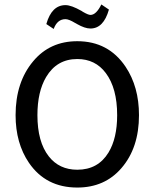

<svg xmlns="http://www.w3.org/2000/svg" viewBox="-20 -830 694 862"><path d="M327 12Q186 12 110 -99Q50 -187 50 -313Q50 -461 129 -555Q204 -645 327 -645Q467 -645 544 -530Q604 -440 604 -313Q604 -166 525 -75Q450 12 327 12ZM327 -68Q420 -68 467 -145Q506 -209 506 -313Q506 -434 455 -502Q408 -565 327 -565Q235 -565 187 -484Q148 -418 148 -313Q148 -193 199 -128Q246 -68 327 -68ZM469 -787Q445 -702 386 -702Q361 -702 326 -722Q324 -723 321 -725Q319 -726 317 -727Q289 -744 274 -744Q237 -744 221 -700L188 -722Q212 -807 274 -807Q300 -807 346 -781Q348 -780 352 -777Q376 -763 386 -763Q412 -763 435 -810Z"/></svg>

Font: TajawalTap Med
Style: Regular
Weight: 500
Designer: Boutros Fonts
Foundry: Created by Boutros International 2017
Version: Version 2.700